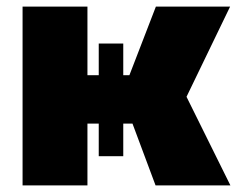

<svg xmlns="http://www.w3.org/2000/svg" viewBox="-20 -561 717 581"><path d="M48.3 0V-541H244.6V-333.5H371.6L451.7 -541H676.3L544.4 -268.1L677.2 0H450.7L380.9 -187H244.6V0ZM278.8 -429.2H353V-88.4H278.8Z"/></svg>

Font: Inter 17pt Black
Style: Regular
Weight: 900
Version: Version 4.001;git-66647c0bb